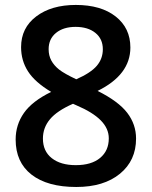

<svg xmlns="http://www.w3.org/2000/svg" viewBox="-20 -743 611 773"><path d="M285.2 -723.1Q386.7 -723.1 445.8 -676.5Q504.9 -629.9 504.9 -551.8Q504.9 -441.9 373 -377Q457 -335 492.4 -288.6Q527.8 -242.2 527.8 -185.1Q527.8 -96.7 462.9 -43.5Q397.9 9.8 287.1 9.8Q170.9 9.8 106.9 -40Q43 -89.8 43 -181.2Q43 -240.7 76.4 -288.3Q109.9 -335.9 186 -373Q120.6 -412.1 92.8 -455.6Q64.9 -499 64.9 -553.2Q64.9 -630.9 126 -677Q187 -723.1 285.2 -723.1ZM152.8 -185.1Q152.8 -134.3 188.5 -106.2Q224.1 -78.1 285.2 -78.1Q348.1 -78.1 383.1 -107.2Q418 -136.2 418 -186Q418 -225.6 385.7 -258.3Q353.5 -291 288.1 -318.8L273.9 -325.2Q209.5 -296.9 181.2 -262.9Q152.8 -229 152.8 -185.1ZM284.2 -634.8Q235.4 -634.8 205.6 -610.6Q175.8 -586.4 175.8 -544.9Q175.8 -519.5 186.5 -499.5Q197.3 -479.5 217.8 -463.1Q238.3 -446.8 287.1 -423.8Q345.7 -449.7 369.9 -478.3Q394 -506.8 394 -544.9Q394 -586.4 364 -610.6Q334 -634.8 284.2 -634.8Z"/></svg>

Font: f1_51640          
Style: Regular
Weight: 600
Foundry: Ascender Corporation
Version: Version 1.10